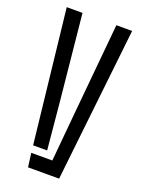

<svg xmlns="http://www.w3.org/2000/svg" viewBox="-151 -869 697 938"><g transform="rotate(20 198.0 -400.0)"><path d="M28 -800H110L154.5 -354.5L177.5 -109.5H104.5ZM108.5 -72H218L244 -354.5L286 -800H368L279.5 0H118Z"/></g></svg>

Font: Big Shoulders Stencil Text
Style: Regular
Weight: 400
Designer: Patric King
Foundry: XO Type Co
Version: Version 1.000